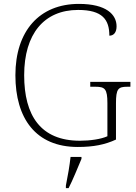

<svg xmlns="http://www.w3.org/2000/svg" viewBox="-20 -744 699 985"><path d="M379 10C460 10 519 -2 575 -28V-214C575 -288 586 -299 633 -299H649V-324H443V-299H470C518 -299 531 -288 531 -215V-45C498 -30 442 -22 390 -22C188 -22 104 -152 104 -358C104 -570 206 -693 381 -693C506 -693 541 -643 541 -561C563 -561 578 -577 578 -609C578 -669 526 -724 385 -724C182 -724 59 -585 59 -358C59 -137 163 10 379 10ZM318 208V221H332C353 181 380 113 398 71V61H342C337 106 328 159 318 208Z"/></svg>

Font: Noto Serif Devanagari ExtraLight
Style: Regular
Weight: 200
Designer: Universal Thirst, Indian Type Foundry and the Monotype Design Team
Foundry: Monotype Imaging Inc.
Version: Version 2.004